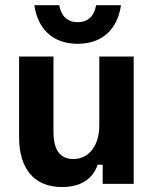

<svg xmlns="http://www.w3.org/2000/svg" viewBox="-20 -722 607 754"><path d="M285 -550C389.2 -550 443.3 -615.8 455 -701.7H357.5C350.8 -664.2 330.8 -635 285 -635C240 -635 219.2 -664.2 212.5 -701.7H115C126.7 -615.8 180.8 -550 285 -550ZM223.3 12.5C304.2 12.5 346.7 -25 363.3 -75H383.3V0H505V-500H370V-230C370 -155 333.3 -97.5 267.5 -97.5C213.3 -97.5 190 -136.7 190 -205V-500H55V-182.5C55 -62.5 111.7 12.5 223.3 12.5Z"/></svg>

Font: Familjen Grotesk GF
Style: Bold
Weight: 700
Designer: Anders Wikstroem, Jonas Baeckman, Matilda Gysing, Kristian Moeller
Foundry: Familjen STHLM AB
Version: Version 2.000; Beta; Release 4; Build 6